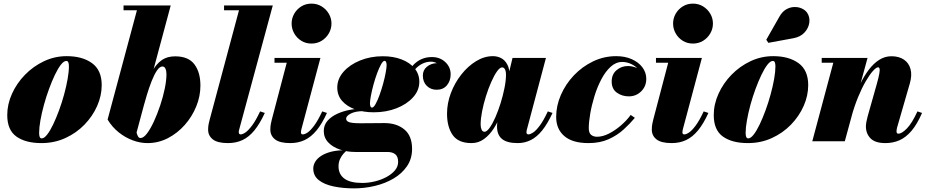

<svg xmlns="http://www.w3.org/2000/svg" viewBox="-20 -780 5110 1060"><path d="M208.5 10Q121.5 10 70.8 -26Q20 -62 20 -144.5Q20 -204.5 46.2 -262.5Q72.5 -320.5 118 -367.2Q163.5 -414 222.8 -442Q282 -470 348 -470Q435 -470 488.2 -431.2Q541.5 -392.5 541.5 -310Q541.5 -252 516.5 -195.2Q491.5 -138.5 446.5 -92Q401.5 -45.5 340.8 -17.8Q280 10 208.5 10ZM210.5 -16Q224 -16 240.2 -36.8Q256.5 -57.5 273.2 -92.5Q290 -127.5 305.8 -170.2Q321.5 -213 333.8 -257.8Q346 -302.5 353.2 -343.2Q360.5 -384 360.5 -413.5Q360.5 -428 357.2 -435.8Q354 -443.5 346 -443.5Q332.5 -443.5 316.2 -422.8Q300 -402 283.2 -367Q266.5 -332 250.8 -289.2Q235 -246.5 222.8 -201.8Q210.5 -157 203.2 -116.2Q196 -75.5 196 -46Q196 -32 199.2 -24Q202.5 -16 210.5 -16Z M794.5 10Q754 10 712.8 -5.2Q671.5 -20.5 635.2 -49.5Q599 -78.5 574 -120L736 -723.5H662V-750H922.5L734 -48.5Q736.5 -37.5 741.5 -27.8Q746.5 -18 756 -18Q772.5 -18 791.8 -43.5Q811 -69 829.8 -109.8Q848.5 -150.5 864.5 -198.2Q880.5 -246 889.8 -291.5Q899 -337 899 -370.5Q899 -388.5 893.5 -400.8Q888 -413 876.5 -413Q861.5 -413 846.2 -390.2Q831 -367.5 817 -331.8Q803 -296 790.8 -255.8Q778.5 -215.5 769 -180H745.5Q766.5 -246.5 784.2 -299.8Q802 -353 823.2 -390.8Q844.5 -428.5 874 -448.8Q903.5 -469 947 -469Q1020 -469 1053.2 -425Q1086.5 -381 1086.5 -307.5Q1086.5 -249 1063.5 -192.5Q1040.5 -136 1000 -90.2Q959.5 -44.5 906.8 -17.2Q854 10 794.5 10Z M1238.5 10Q1181 10 1155 -10.5Q1129 -31 1129 -64Q1129 -82 1132 -95.8Q1135 -109.5 1137.5 -119L1299.5 -723.5H1217V-750H1486L1301.5 -68.5Q1300.5 -64 1299.2 -59.8Q1298 -55.5 1298 -52Q1298 -38 1308.5 -38Q1319 -38 1334.8 -48.5Q1350.5 -59 1371.2 -86.5Q1392 -114 1416 -165L1442 -156.5Q1414.5 -97 1384.5 -60.2Q1354.5 -23.5 1318.8 -6.8Q1283 10 1238.5 10Z M1582.5 10Q1524.5 10 1498.5 -10.5Q1472.5 -31 1472.5 -64.5Q1472.5 -83.5 1475.5 -97.2Q1478.5 -111 1480.5 -119.5L1563 -433.5H1495.5V-460H1749L1644.5 -68.5Q1643.5 -64.5 1642.5 -59.5Q1641.5 -54.5 1641.5 -49.5Q1641.5 -44 1644 -41Q1646.5 -38 1652 -38Q1662.5 -38 1678.2 -48.5Q1694 -59 1714.5 -86.5Q1735 -114 1759 -165L1785 -156.5Q1758 -97 1727.8 -60.2Q1697.5 -23.5 1662 -6.8Q1626.5 10 1582.5 10ZM1699.5 -539.5Q1668 -539.5 1643.2 -555Q1618.5 -570.5 1604.2 -595.8Q1590 -621 1590 -650Q1590 -679 1604.2 -704Q1618.5 -729 1643.2 -744.5Q1668 -760 1699.5 -760Q1731 -760 1756 -744.5Q1781 -729 1795.5 -704Q1810 -679 1810 -650Q1810 -621 1795.5 -595.8Q1781 -570.5 1756 -555Q1731 -539.5 1699.5 -539.5Z M1934.5 260Q1873 260 1821.8 249.2Q1770.5 238.5 1740 214.5Q1709.5 190.5 1709.5 150.5Q1709.5 131.5 1720.2 113.2Q1731 95 1752.8 80.8Q1774.5 66.5 1807 58Q1839.5 49.5 1883 49.5H1896.5Q1887.5 56 1876.5 68.2Q1865.5 80.5 1857.2 98.2Q1849 116 1849 138.5Q1849 182 1881.2 206Q1913.5 230 1980 230Q2013.5 230 2048.2 221.8Q2083 213.5 2112.2 198Q2141.5 182.5 2159.8 161.2Q2178 140 2178 114Q2178 84.5 2162.5 71.8Q2147 59 2118.5 59Q2109 59 2090.5 59Q2072 59 2049 59Q2026 59 2003.8 59Q1981.5 59 1964.5 59Q1947.5 59 1941 59Q1896 59 1856.2 45.5Q1816.5 32 1792 6Q1767.5 -20 1767.5 -57Q1767.5 -89.5 1788 -113Q1808.5 -136.5 1841.8 -151.8Q1875 -167 1914.2 -174Q1953.5 -181 1991 -181L1989.5 -166.5Q1942.5 -166.5 1916.8 -153.2Q1891 -140 1891 -125.5Q1891 -114.5 1900.8 -108.8Q1910.5 -103 1928.8 -101.2Q1947 -99.5 1971.5 -99.5Q1989 -99.5 2014.2 -99.8Q2039.5 -100 2064 -100.2Q2088.5 -100.5 2102.5 -100.5Q2170 -100.5 2212.5 -65.2Q2255 -30 2255 42Q2255 96.5 2227 137.5Q2199 178.5 2152.5 205.8Q2106 233 2049.2 246.5Q1992.5 260 1934.5 260ZM2043.5 -160Q1985.5 -160 1940 -176.5Q1894.5 -193 1868.2 -223.5Q1842 -254 1842 -296.5Q1842 -344.5 1876.5 -383.8Q1911 -423 1968.2 -446.2Q2025.5 -469.5 2093.5 -469.5Q2151.5 -469.5 2197 -452Q2242.5 -434.5 2268.8 -402.8Q2295 -371 2295 -328.5Q2295 -281 2260.5 -242.8Q2226 -204.5 2169 -182.2Q2112 -160 2043.5 -160ZM2034 -186Q2042.5 -186 2053.2 -205Q2064 -224 2075 -254.2Q2086 -284.5 2095 -317.2Q2104 -350 2109.2 -378.2Q2114.5 -406.5 2114.5 -421Q2114.5 -430 2111.8 -437Q2109 -444 2103 -444Q2094.5 -444 2083.8 -424.8Q2073 -405.5 2062 -375.8Q2051 -346 2042 -313Q2033 -280 2027.8 -252Q2022.5 -224 2022.5 -209.5Q2022.5 -200 2025.2 -193Q2028 -186 2034 -186ZM2364.5 -465Q2409 -465 2438.5 -437.2Q2468 -409.5 2468 -369.5Q2468 -334 2447.5 -309.2Q2427 -284.5 2390.5 -284.5Q2358 -284.5 2336.2 -306Q2314.5 -327.5 2314.5 -362.5Q2314.5 -393.5 2336.8 -411.5Q2359 -429.5 2387.5 -431Q2394 -431 2399.8 -426.5Q2405.5 -422 2407 -415Q2401.5 -425.5 2388.5 -432.5Q2375.5 -439.5 2359.5 -439.5Q2335.5 -439.5 2313.5 -429.2Q2291.5 -419 2272 -398Q2252.5 -377 2236.5 -344L2217.5 -354.5Q2244 -410 2280 -437.5Q2316 -465 2364.5 -465Z M2583.5 10Q2510 10 2479 -34.8Q2448 -79.5 2448 -152.5Q2448 -210 2469.2 -266.2Q2490.5 -322.5 2526.8 -368.5Q2563 -414.5 2608.2 -442.2Q2653.5 -470 2701.5 -470Q2726 -470 2747 -459Q2768 -448 2781 -423.2Q2794 -398.5 2794 -358.5Q2794 -343 2789 -310Q2784 -277 2773.5 -235.2Q2763 -193.5 2746.2 -150.5Q2729.5 -107.5 2706.2 -71.2Q2683 -35 2652.2 -12.5Q2621.5 10 2583.5 10ZM2655 -52.5Q2667.5 -52.5 2683.2 -74.5Q2699 -96.5 2714.8 -132.2Q2730.5 -168 2743.8 -210.5Q2757 -253 2765.2 -294.2Q2773.5 -335.5 2773.5 -368Q2773.5 -380 2771 -389Q2768.5 -398 2763.8 -403Q2759 -408 2752.5 -408Q2739.5 -408 2723.8 -385.8Q2708 -363.5 2692 -327.2Q2676 -291 2662.8 -248.8Q2649.5 -206.5 2641.5 -165.2Q2633.5 -124 2633.5 -92.5Q2633.5 -76 2638.8 -64.2Q2644 -52.5 2655 -52.5ZM2838.5 10Q2779 10 2751.5 -12.8Q2724 -35.5 2724 -81Q2724 -90.5 2724.8 -97.8Q2725.5 -105 2726.5 -110L2742.5 -183L2769.5 -264.5L2784 -353.5L2809.5 -460H2994L2888.5 -63.5Q2886.5 -56 2886.5 -49Q2886.5 -44.5 2889.2 -41.2Q2892 -38 2897.5 -38Q2907.5 -38 2923.5 -48.5Q2939.5 -59 2960 -86.5Q2980.5 -114 3004.5 -165L3030.5 -156.5Q3003 -97 2973.5 -60.2Q2944 -23.5 2910.5 -6.8Q2877 10 2838.5 10Z M3229 10Q3140.5 10 3095.5 -28.8Q3050.5 -67.5 3050.5 -134.5Q3050.5 -196 3076.5 -255.8Q3102.5 -315.5 3148.2 -363.8Q3194 -412 3254 -441Q3314 -470 3382 -470Q3430.5 -470 3468 -453.2Q3505.5 -436.5 3526.8 -408Q3548 -379.5 3548 -345Q3548 -303.5 3520 -275.8Q3492 -248 3451.5 -248Q3414 -248 3385.5 -268.5Q3357 -289 3357 -330Q3357 -369.5 3383.8 -392.5Q3410.5 -415.5 3447 -415.5Q3467 -415.5 3490.2 -407.2Q3513.5 -399 3530.2 -383.2Q3547 -367.5 3547 -345H3524.5Q3524.5 -372 3507.8 -393Q3491 -414 3466 -426Q3441 -438 3415.5 -438Q3380 -438 3351 -411.2Q3322 -384.5 3299.5 -341.5Q3277 -298.5 3261.8 -248.8Q3246.5 -199 3238.5 -152.2Q3230.5 -105.5 3230.5 -72.5Q3230.5 -46 3243.5 -35.5Q3256.5 -25 3276 -25Q3307 -25 3341.2 -42.2Q3375.5 -59.5 3407.5 -87Q3439.5 -114.5 3462 -145.5L3485 -129.5Q3458 -97 3422.5 -64.8Q3387 -32.5 3339.5 -11.2Q3292 10 3229 10Z M3688.5 10Q3630.5 10 3604.5 -10.5Q3578.5 -31 3578.5 -64.5Q3578.5 -83.5 3581.5 -97.2Q3584.5 -111 3586.5 -119.5L3669 -433.5H3601.5V-460H3855L3750.5 -68.5Q3749.5 -64.5 3748.5 -59.5Q3747.5 -54.5 3747.5 -49.5Q3747.5 -44 3750 -41Q3752.5 -38 3758 -38Q3768.5 -38 3784.2 -48.5Q3800 -59 3820.5 -86.5Q3841 -114 3865 -165L3891 -156.5Q3864 -97 3833.8 -60.2Q3803.5 -23.5 3768 -6.8Q3732.5 10 3688.5 10ZM3805.5 -539.5Q3774 -539.5 3749.2 -555Q3724.5 -570.5 3710.2 -595.8Q3696 -621 3696 -650Q3696 -679 3710.2 -704Q3724.5 -729 3749.2 -744.5Q3774 -760 3805.5 -760Q3837 -760 3862 -744.5Q3887 -729 3901.5 -704Q3916 -679 3916 -650Q3916 -621 3901.5 -595.8Q3887 -570.5 3862 -555Q3837 -539.5 3805.5 -539.5Z M4109 10Q4022 10 3971.2 -26Q3920.5 -62 3920.5 -144.5Q3920.5 -204.5 3946.8 -262.5Q3973 -320.5 4018.5 -367.2Q4064 -414 4123.2 -442Q4182.5 -470 4248.5 -470Q4335.5 -470 4388.8 -431.2Q4442 -392.5 4442 -310Q4442 -252 4417 -195.2Q4392 -138.5 4347 -92Q4302 -45.5 4241.2 -17.8Q4180.5 10 4109 10ZM4111 -16Q4124.5 -16 4140.8 -36.8Q4157 -57.5 4173.8 -92.5Q4190.5 -127.5 4206.2 -170.2Q4222 -213 4234.2 -257.8Q4246.5 -302.5 4253.8 -343.2Q4261 -384 4261 -413.5Q4261 -428 4257.8 -435.8Q4254.5 -443.5 4246.5 -443.5Q4233 -443.5 4216.8 -422.8Q4200.5 -402 4183.8 -367Q4167 -332 4151.2 -289.2Q4135.5 -246.5 4123.2 -201.8Q4111 -157 4103.8 -116.2Q4096.5 -75.5 4096.5 -46Q4096.5 -32 4099.8 -24Q4103 -16 4111 -16ZM4222 -543.5 4210.5 -560.5 4283 -688Q4298.5 -715.5 4320 -728Q4341.5 -740.5 4364.2 -741.2Q4387 -742 4406 -733.5Q4425 -725 4435.5 -710.5Q4452 -686.5 4448.2 -656.2Q4444.5 -626 4422.2 -601.2Q4400 -576.5 4360.5 -569Z M4868 10Q4811.5 10 4786 -16.2Q4760.5 -42.5 4760.5 -82Q4760.5 -93.5 4763.5 -109Q4766.5 -124.5 4770 -137L4820 -314Q4831 -353 4834.5 -373.5Q4838 -394 4835.8 -401.2Q4833.5 -408.5 4828 -408.5Q4817.5 -408.5 4799.2 -388.2Q4781 -368 4759.5 -331Q4738 -294 4717.2 -243.5Q4696.5 -193 4680 -133H4663.5Q4675.5 -178.5 4692 -226Q4708.5 -273.5 4729.5 -317Q4750.5 -360.5 4776.5 -395Q4802.5 -429.5 4833.8 -449.5Q4865 -469.5 4901.5 -469.5Q4943 -469.5 4970.5 -450.8Q4998 -432 5007 -398.2Q5016 -364.5 5003 -319.5L4933 -77Q4932 -73.5 4930.8 -67.2Q4929.5 -61 4929.5 -57Q4929.5 -48.5 4932 -45.2Q4934.5 -42 4939.5 -42Q4959 -42 4987.2 -71.2Q5015.5 -100.5 5045 -165L5070.5 -156.5Q5043 -93.5 5012 -57.2Q4981 -21 4945.5 -5.5Q4910 10 4868 10ZM4464.5 0 4580.5 -433.5H4516.5V-460H4769.5L4644 0Z"/></svg>

Font: Bodoni Moda 9pt Black
Style: Italic
Weight: 900
Italic angle: -13°
Designer: Owen Earl
Foundry: indestructible type
Version: Version 2.004